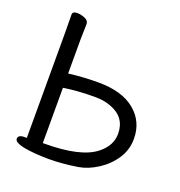

<svg xmlns="http://www.w3.org/2000/svg" viewBox="-132 -829 901 960"><g transform="rotate(20 318.5 -349.5)"><path d="M184 -47Q379 -47 457 -110Q515 -156 515 -219Q515 -306 431 -338Q392 -353 347 -353Q248 -353 177 -341V-47ZM230 18 191 17Q47 10 47 -23Q47 -41 73 -44H93V-604L92 -700Q92 -717 117 -717Q137 -717 158 -708Q179 -699 179 -682L177 -593V-417Q252 -427 335 -427Q461 -427 529.5 -370.5Q598 -314 598 -222Q598 -164 566.5 -116Q535 -68 484.5 -35.5Q434 -3 384 5Q302 18 230 18Z"/></g></svg>

Font: ToneOZ-Pinyin-WenKai-Medium
Style: Medium
Weight: 700
Designer: Fontworks Inc.
Foundry: ToneOZ
Version: Version 0.240331